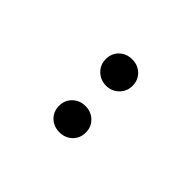

<svg xmlns="http://www.w3.org/2000/svg" viewBox="21 -922 559 559"><g transform="rotate(-45 300.0 -643.0)"><path d="M204.1 -587.9Q180.2 -587.9 165 -603.8Q149.9 -619.6 149.9 -643.1Q149.9 -666.5 165 -682.4Q180.2 -698.2 204.1 -698.2Q227.1 -698.2 242.4 -682.4Q257.8 -666.5 257.8 -643.1Q257.8 -619.6 242.4 -603.8Q227.1 -587.9 204.1 -587.9ZM396 -587.9Q373 -587.9 357.4 -604Q341.8 -620.1 341.8 -643.1Q341.8 -666 357.4 -682.1Q373 -698.2 396 -698.2Q419.9 -698.2 435.1 -682.4Q450.2 -666.5 450.2 -643.1Q450.2 -619.6 435.1 -603.8Q419.9 -587.9 396 -587.9Z"/></g></svg>

Font: Office Code Pro D
Style: Regular
Weight: 400
Designer: Nathan Rutzky & Paul D. Hunt
Foundry: Adobe Systems Incorporated
Version: Version 1.004;PS 001.004;hotconv 1.0.70;makeotf.lib2.5.58329